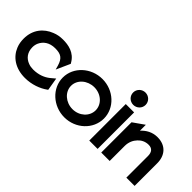

<svg xmlns="http://www.w3.org/2000/svg" viewBox="-20 -1155 1677 1677"><g transform="rotate(45 818.0 -316.5)"><path d="M34 -131C67 -48 148 11 267 11C351 11 427 -18 478 -55L485 -60L465 -179L422 -143C384 -113 332 -92 267 -92C246 -92 226 -95 208 -102C159 -120 124 -161 124 -226C124 -245 128 -263 135 -279C156 -325 200 -360 272 -360C341 -360 374 -341 395 -270L406 -231L464 -360L460 -366C414 -449 331 -462 267 -462C230 -462 197 -456 166 -443C81 -410 17 -336 17 -225C17 -192 22 -160 34 -131Z M754 11C893 11 1007 -95 1007 -226C1007 -357 893 -462 754 -462C615 -462 499 -357 499 -226C499 -95 615 11 754 11ZM754 -361C838 -361 905 -301 905 -226C905 -151 838 -90 754 -90C670 -90 601 -151 601 -226C601 -301 670 -361 754 -361Z M1103 -492C1145 -492 1180 -525 1180 -568C1180 -611 1145 -644 1103 -644C1061 -644 1026 -611 1026 -568C1026 -525 1061 -492 1103 -492ZM1155 0V-451H1052V0Z M1304 0V-186C1304 -234 1323 -272 1348 -298C1370 -322 1402 -341 1445 -341C1490 -341 1510 -313 1510 -267V0H1612V-280C1612 -374 1557 -443 1453 -443C1388 -443 1340 -413 1304 -374V-447L1200 -374V0Z"/></g></svg>

Font: Charger Pro
Style: Blk
Weight: 900
Designer: Jasper
Foundry: Cannot Into Space Fonts
Version: Version 1.09